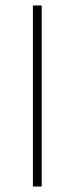

<svg xmlns="http://www.w3.org/2000/svg" viewBox="-20 -680 272 700"><path d="M100 0V-660H132V0Z"/></svg>

Font: Source Sans 3 Variable
Style: Regular
Weight: 200
Designer: Paul D. Hunt
Foundry: Adobe Systems Incorporated
Version: Version 3.026